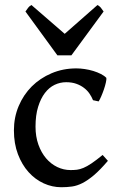

<svg xmlns="http://www.w3.org/2000/svg" viewBox="-20 -747 483 781"><path d="M418.9 -92.8Q387.2 -55.7 362.1 -34.4Q336.9 -13.2 315.2 -2.2Q293.5 8.8 272.9 11.7Q252.4 14.6 229.5 14.6Q192.4 14.6 157.7 -1.2Q123 -17.1 96.2 -46.9Q69.3 -76.7 53 -119.6Q36.6 -162.6 36.6 -216.8Q36.6 -269.5 55.9 -315.4Q75.2 -361.3 109.1 -395.3Q143.1 -429.2 189.7 -449Q236.3 -468.8 290.5 -468.8Q306.6 -468.8 324.7 -466.1Q342.8 -463.4 359.6 -458.3Q376.5 -453.1 390.4 -446Q404.3 -439 412.6 -430.2Q413.6 -424.3 410.6 -411.1Q407.7 -397.9 402.6 -383.1Q397.5 -368.2 391.6 -354.7Q385.7 -341.3 381.3 -334.5L358.4 -339.4Q353 -353 344 -366.2Q335 -379.4 321.5 -389.6Q308.1 -399.9 290.3 -406.2Q272.5 -412.6 249 -412.6Q224.6 -412.6 202.1 -401.9Q179.7 -391.1 162.6 -368.7Q145.5 -346.2 135 -312.3Q124.5 -278.3 124.5 -231.9Q124.5 -191.4 136.2 -158.7Q147.9 -126 167.5 -103Q187 -80.1 212.9 -67.6Q238.8 -55.2 267.1 -55.2Q280.8 -55.2 293 -56.6Q305.2 -58.1 319.3 -64Q333.5 -69.8 352.1 -82.3Q370.6 -94.7 397.5 -116.7ZM270.5 -522H213.4L83.5 -700.2Q90.3 -710 95 -716.1Q99.6 -722.2 107.9 -726.6L243.2 -609.4L376.5 -726.6Q384.8 -722.2 389.9 -716.1Q395 -710 401.4 -700.2Z"/></svg>

Font: Gentium Book Basic
Style: Regular
Weight: 400
Designer: J. Victor Gaultney and Annie Olsen
Foundry: SIL International
Version: Version 1.102; 2013; Maintenance release